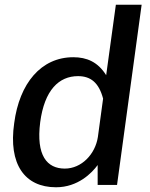

<svg xmlns="http://www.w3.org/2000/svg" viewBox="-20 -782 633 812"><path d="M217 10C310 10 369 -51 393 -84V0H475L579 -762H470L429 -464C394 -520 347 -540 290 -540C154 -540 62 -430 40 -261C15 -88 84 10 217 10ZM254 -69C179 -69 132 -124 150 -265C168 -401 229 -460 310 -460C363 -460 398 -433 416 -365L394 -203C383 -130 325 -69 254 -69Z"/></svg>

Font: Cheyenne Sans Medium
Style: Italic
Weight: 500
Italic angle: -8.13011°
Designer: The Public Sans project authors (U.S. Web Design System), Libre Franklin designed by Pablo Impallari and Rodrigo Fuenzal
Foundry: The Cheyenne Sans Project Authors
Version: Version 2.007